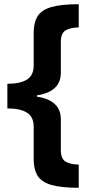

<svg xmlns="http://www.w3.org/2000/svg" viewBox="-20 -734 434 912"><path d="M354 158Q269 158 222.5 144Q176 130 158 100Q140 70 140 22V-132Q140 -179 108 -199Q76 -219 15 -219V-336Q76 -336 108 -356Q140 -376 140 -423V-578Q140 -626 158 -656Q176 -686 222.5 -700Q269 -714 354 -714V-604Q315 -603 292 -590Q269 -577 269 -535V-389Q269 -298 155 -281V-275Q269 -258 269 -167V-21Q269 21 292 34Q315 47 354 48Z"/></svg>

Font: Noto Sans New Tai Lue
Style: Regular
Weight: 400
Designer: Monotype Design Team
Foundry: Monotype Imaging Inc.
Version: Version 2.003